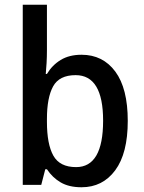

<svg xmlns="http://www.w3.org/2000/svg" viewBox="-20 -780 606 810"><path d="M178 -568Q178 -541 176.5 -514Q175 -487 173 -468H178Q200 -505 236 -527Q272 -549 324 -549Q414 -549 466.5 -478Q519 -407 519 -270Q519 -133 466 -61.5Q413 10 324 10Q271 10 236 -10.5Q201 -31 178 -66H171L154 0H76V-760H178ZM299 -463Q230 -463 204 -415.5Q178 -368 178 -278V-266Q178 -172 205 -123.5Q232 -75 301 -75Q415 -75 415 -271Q415 -463 299 -463Z"/></svg>

Font: Noto Sans Gurmukhi SemiCondensed Medium
Style: Regular
Weight: 500
Width: 4
Designer: Jelle Bosma - Monotype Design Team
Foundry: Monotype Imaging Inc.
Version: Version 2.004; ttfautohint (v1.8.4.7-5d5b)